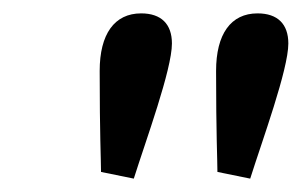

<svg xmlns="http://www.w3.org/2000/svg" viewBox="-20 -723 461 287"><path d="M131 -466 180 -456C198 -513 237 -619 237 -658C237 -687 221 -703 191 -703C151 -703 129 -672 129 -617C129 -522 131 -483 131 -466ZM305 -466 354 -456C372 -513 411 -619 411 -658C411 -687 395 -703 365 -703C325 -703 303 -672 303 -617C303 -522 305 -483 305 -466Z"/></svg>

Font: Caladea
Style: Bold Italic
Weight: 700
Italic angle: -9°
Designer: Carolina Giovagnoli and Andres Torresi
Foundry: Carolina Giovagnoli & Andres Torresi
Version: Version 1.001;hotconv 1.0.109;makeotfexe 2.5.65596